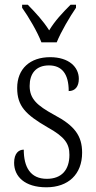

<svg xmlns="http://www.w3.org/2000/svg" viewBox="-20 -786 407 816"><path d="M156 -606H221C239 -651 277 -715 303 -753V-766H280C244 -730 214 -698 189 -657C163 -698 133 -730 98 -766H74V-753C101 -715 139 -651 156 -606ZM177 10C270 10 329 -45 329 -137C329 -209 297 -252 210 -298C137 -338 106 -366 106 -421C106 -471 131 -508 188 -508C243 -508 272 -472 272 -399C300 -399 315 -419 315 -451C315 -501 273 -543 193 -543C108 -543 53 -494 53 -412C53 -335 89 -299 182 -245C256 -204 275 -175 275 -128C275 -64 242 -26 179 -26C109 -26 81 -76 81 -150C60 -150 40 -135 40 -94C40 -36 85 10 177 10Z"/></svg>

Font: Noto Serif Thai Condensed Light
Style: Regular
Weight: 300
Width: 3
Designer: Monotype Design Team
Foundry: Monotype Imaging Inc.
Version: Version 2.002